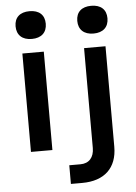

<svg xmlns="http://www.w3.org/2000/svg" viewBox="-67 -911 835 1178"><g transform="rotate(-5 350.0 -322.0)"><path d="M226 -606H94V0H226ZM67 -776C67 -722 101 -690 160 -690C219 -690 253 -722 253 -776C253 -830 219 -861 160 -861C101 -861 67 -830 67 -776ZM321 217H391C528 217 606 143 606 13V-606H474V9C474 67 443 102 390 102H321ZM447 -776C447 -722 481 -690 540 -690C599 -690 633 -722 633 -776C633 -830 599 -861 540 -861C481 -861 447 -830 447 -776Z"/></g></svg>

Font: Martian Mono Std Md
Style: Regular
Weight: 500
Monospace: yes
Designer: Roman Shamin
Foundry: Evil Martians
Version: Version 1.000